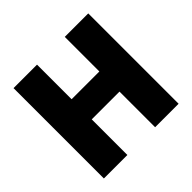

<svg xmlns="http://www.w3.org/2000/svg" viewBox="-172 -876 1052 1052"><g transform="rotate(-45 354.0 -350.0)"><path d="M65 0H247V-276H462V0H644V-700H462V-432H247V-700H65Z"/></g></svg>

Font: Fixel Text ExtraBold
Style: Regular
Weight: 800
Width: 4
Designer: AlfaBravo + MacPaw
Foundry: Kyrylo Tkachov, Marchela Mozhyna, Serhii Makarenko, Maria Weinstein, Zakhar Kryvoshyya
Version: Version 1.211